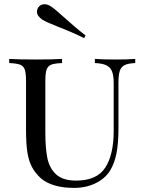

<svg xmlns="http://www.w3.org/2000/svg" viewBox="-20 -892 698 926"><path d="M24.9 0ZM286.1 -811Q348.1 -754.9 392.6 -721.2L385.7 -708Q327.6 -737.3 256.8 -764.2Q202.6 -785.6 184.6 -796.9Q158.2 -814.5 158.2 -836.4Q158.2 -845.7 163.6 -855Q174.8 -871.6 194.3 -871.6Q209.5 -871.6 224.6 -861.8Q244.6 -849.1 286.1 -811ZM551.3 -492.2V-271Q551.3 -202.1 542 -153.6Q532.7 -105 510.7 -68.8Q486.8 -30.8 440.9 -8.3Q395 14.2 337.4 14.2Q234.9 14.2 179.7 -29.8Q149.9 -56.6 134 -86.7Q118.2 -116.7 111.8 -158.9Q105.5 -201.2 105.5 -268.1V-502Q105.5 -539.6 99.4 -556.6Q93.3 -573.7 76.9 -580.1Q60.5 -586.4 24.4 -587.9V-607.9Q66.9 -605 152.3 -605Q232.9 -605 279.3 -607.9V-587.9Q243.2 -586.4 227.1 -580.1Q210.9 -573.7 204.8 -556.6Q198.7 -539.6 198.7 -502V-251Q198.7 -176.8 208.7 -128.4Q218.8 -80.1 251.2 -50.5Q283.7 -21 346.7 -21Q447.3 -21 487.8 -83.7Q528.3 -146.5 528.3 -259.8V-492.2Q528.3 -528.8 519.8 -548.8Q511.2 -568.8 491.9 -577.6Q472.7 -586.4 437.5 -587.9V-607.9Q473.1 -605 539.6 -605Q599.6 -605 632.3 -607.9V-587.9Q597.7 -586.4 580.8 -577.9Q564 -569.3 557.6 -549.8Q551.3 -530.3 551.3 -492.2Z"/></svg>

Font: TypoPRO Playfair Display SC
Style: Regular
Weight: 400
Designer: Claus Eggers Sørensen
Foundry: Claus Eggers Sørensen
Version: Version 1.004;PS 001.004;hotconv 1.0.70;makeotf.lib2.5.58329